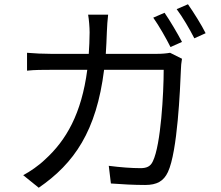

<svg xmlns="http://www.w3.org/2000/svg" viewBox="-20 -844 1040 902"><path d="M753 -784 700 -761C727 -723 761 -663 781 -623L835 -647C814 -687 778 -748 753 -784ZM863 -824 810 -801C838 -764 871 -707 893 -664L946 -688C928 -725 889 -787 863 -824ZM835 -568 779 -596C762 -593 742 -591 715 -591H477C479 -624 481 -658 482 -694C483 -718 485 -753 488 -775H394C398 -752 401 -715 401 -692C401 -657 399 -623 397 -591H221C183 -591 142 -593 107 -596V-512C142 -516 183 -516 222 -516H390C363 -310 291 -185 192 -95C162 -66 121 -38 89 -21L162 38C329 -77 433 -228 469 -516H749C749 -409 736 -163 698 -86C687 -62 669 -54 640 -54C598 -54 545 -58 491 -65L501 18C553 22 611 25 662 25C717 25 749 7 769 -36C814 -132 826 -423 830 -519C830 -532 832 -551 835 -568Z"/></svg>

Font: Noto Sans CJK SC
Style: Regular
Weight: 400
Designer: Ryoko NISHIZUKA 西塚涼子 (kana, bopomofo & ideographs); Paul D. Hunt (Latin, Greek & Cyrillic); Sandoll Communications 산돌커뮤니
Foundry: Adobe
Version: Version 2.004;hotconv 1.0.118;makeotfexe 2.5.65603